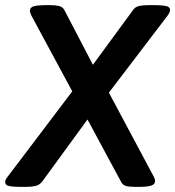

<svg xmlns="http://www.w3.org/2000/svg" viewBox="-32 -722 679 744"><path d="M40 2Q20 2 4 -1Q-12 -4 -12 -17Q-12 -26 -1 -39L248 -368L90 -661Q84 -673 84 -680Q84 -694 100 -698Q116 -702 141 -702H164Q184 -702 197.5 -698.5Q211 -695 217 -684L328 -471L485 -685Q493 -696 508 -699Q523 -702 542 -702H573Q593 -702 610 -699Q627 -696 627 -683Q627 -675 617 -661L390 -363L563 -39Q569 -29 569 -21Q569 -7 553 -2.5Q537 2 513 2H490Q468 2 456 -1.5Q444 -5 438 -16L307 -259L132 -19Q121 -5 106 -1.5Q91 2 72 2Z"/></svg>

Font: Asap SemiBold
Style: Italic
Weight: 600
Italic angle: -6°
Designer: Pablo Cosgaya
Foundry: Omnibus-Type
Version: Version 3.001; ttfautohint (v1.8.3)